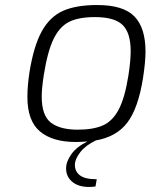

<svg xmlns="http://www.w3.org/2000/svg" viewBox="-20 -559 604 764"><path d="M559 -354Q559 -313 549 -248Q530 -128 486.5 -71Q443 -14 360 0H361Q321 19 299.5 46.5Q278 74 278 97Q278 124 298.5 139Q319 154 359 154H365L360 183Q344 185 335 185Q292 185 267.5 164.5Q243 144 243 111Q243 84 264 54.5Q285 25 328 4Q298 6 281 6Q189 6 139 -36Q89 -78 89 -173Q89 -216 97 -270Q114 -376 146 -434Q178 -492 230 -515.5Q282 -539 367 -539Q471 -539 515 -493.5Q559 -448 559 -354ZM500 -355Q500 -429 467.5 -460Q435 -491 358 -491Q293 -491 255 -472Q217 -453 193 -403.5Q169 -354 154 -259Q146 -206 146 -175Q146 -99 182.5 -71Q219 -43 289 -43Q351 -43 389.5 -60Q428 -77 452.5 -123.5Q477 -170 491 -259Q500 -316 500 -355Z"/></svg>

Font: Exo Light
Style: Italic
Weight: 300
Italic angle: -9°
Designer: Natanael Gama
Foundry: Natanael Gama
Version: Version 1.500; ttfautohint (v1.6)